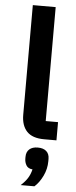

<svg xmlns="http://www.w3.org/2000/svg" viewBox="-65 -773 424 1071"><g transform="rotate(5 147.0 -237.0)"><path d="M202 0Q136 0 105 -33Q74 -66 74 -126V-740H202V-102H271V0ZM171 49Q202 49 219 64Q236 79 236 107V120Q236 163 217 202.5Q198 242 171 266H94Q118 244 131.5 223Q145 202 152 173Q127 171 117 154Q107 137 107 117V107Q107 79 124 64Q141 49 171 49Z"/></g></svg>

Font: IBM Plex Sans SmBld
Style: Regular
Weight: 600
Designer: Mike Abbink, Paul van der Laan, Pieter van Rosmalen
Foundry: Bold Monday
Version: Version 3.005